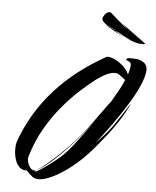

<svg xmlns="http://www.w3.org/2000/svg" viewBox="-59 -911 805 993"><g transform="rotate(5 343.0 -414.5)"><path d="M178 32Q158 32 144.5 21Q131 10 114 -8Q91 -6 75.5 -21Q60 -36 52.5 -61Q45 -86 45 -111Q45 -124 46.5 -136Q48 -148 52 -158Q160 -455 476 -630Q496 -631 519 -619.5Q542 -608 562 -589.5Q582 -571 592 -548Q596 -560 598.5 -570.5Q601 -581 602 -591Q604 -607 595.5 -612.5Q587 -618 580 -620.5Q573 -623 578 -628Q582 -631 587.5 -632Q593 -633 599 -633Q606 -633 612.5 -632.5Q619 -632 623 -632Q648 -632 668.5 -616.5Q689 -601 685 -570Q681 -539 663 -497.5Q645 -456 618 -411.5Q591 -367 561 -323Q531 -279 503 -242Q475 -205 455 -179Q469 -193 494.5 -221.5Q520 -250 541 -279Q547 -288 560.5 -308.5Q574 -329 588.5 -351Q603 -373 613 -388.5Q623 -404 622 -402Q600 -354 571 -309Q542 -264 513.5 -228Q485 -192 465.5 -169Q446 -146 443 -143Q398 -91 348 -51.5Q298 -12 253 10Q208 32 178 32ZM155 -6H156Q158 -6 162 -7Q166 -8 172 -12Q190 -22 220.5 -44Q251 -66 280 -91Q315 -121 358 -178Q401 -235 455 -311Q407 -244 352.5 -182Q298 -120 248.5 -75.5Q199 -31 164 -14Q184 -26 220 -56Q256 -86 301 -130.5Q346 -175 391 -230Q409 -252 430.5 -282Q452 -312 474.5 -343Q497 -374 516 -400L505 -383L543 -436L516 -400Q536 -432 552.5 -461.5Q569 -491 580 -518Q573 -524 564 -531Q555 -538 546 -544Q536 -550 523 -550Q489 -550 432 -509Q395 -481 350.5 -440.5Q306 -400 261.5 -347Q217 -294 179 -228Q141 -162 117 -82Q115 -74 115 -68Q115 -49 126.5 -30Q138 -11 154 -11Q157 -11 163 -13Q155 -8 155 -6ZM455 -311Q458 -315 463.5 -323.5Q469 -332 472.5 -337.5Q476 -343 473 -338ZM651 -711Q632 -711 608.5 -718.5Q585 -726 560 -738Q568 -735 577 -731.5Q586 -728 595 -726L563 -739Q553 -744 544 -750Q535 -756 519 -763Q512 -765 506 -769Q506 -770 505.5 -770.5Q505 -771 500 -774Q481 -783 463 -793Q445 -803 437 -816Q434 -824 438.5 -834.5Q443 -845 452 -853Q461 -861 470 -861Q474 -861 478 -858Q489 -849 506.5 -833Q524 -817 543 -801.5Q562 -786 576 -776Q570 -782 560.5 -790.5Q551 -799 545 -805Q539 -811 541 -809Q558 -795 584 -775.5Q610 -756 634.5 -738.5Q659 -721 668 -713Q664 -712 660 -711.5Q656 -711 651 -711ZM557 -740Q550 -742 543 -745Q536 -748 528 -752Q507 -762 496.5 -769Q486 -776 477 -780Q474 -781 466 -787Q458 -793 453 -797Q461 -792 475.5 -784.5Q490 -777 506 -769Q506 -766 511 -764Q522 -757 533.5 -751Q545 -745 557 -740Z"/></g></svg>

Font: Smooch
Style: Regular
Weight: 400
Designer: Robert E. Leuschke
Foundry: Robert E. Leuschke
Version: Version 1.010; ttfautohint (v1.8.3)